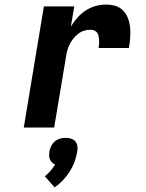

<svg xmlns="http://www.w3.org/2000/svg" viewBox="-20 -558 640 840"><path d="M84 0 172 -530H305L290 -442Q303 -463 319.5 -481.5Q336 -500 356.5 -513Q377 -526 399.5 -532Q422 -538 445 -538Q467 -538 487 -531.5Q507 -525 520.5 -510Q534 -495 541 -475Q548 -455 549.5 -434.5Q551 -414 549.5 -392Q548 -370 544 -348H411Q413 -357 413.5 -365.5Q414 -374 413.5 -383Q413 -392 411.5 -400Q410 -408 405.5 -414.5Q401 -421 393 -424.5Q385 -428 377 -428Q362 -428 347.5 -423.5Q333 -419 321 -409.5Q309 -400 299.5 -387.5Q290 -375 283.5 -361.5Q277 -348 273.5 -333.5Q270 -319 268 -305L217 0ZM219 262 176 213Q189 203 200.5 190Q212 177 221 162Q214 159 208 153Q202 147 198.5 139.5Q195 132 195 123Q195 114 196 105Q198 93 204 81Q210 69 220 60.5Q230 52 242.5 48.5Q255 45 267 45Q280 45 291 48.5Q302 52 309.5 60.5Q317 69 318.5 81Q320 93 318 105Q314 128 306 150Q298 172 285 192.5Q272 213 255.5 230.5Q239 248 219 262Z"/></svg>

Font: Iosevka Curly XBdEx
Style: Italic
Weight: 800
Width: 7
Italic angle: -9°
Monospace: yes
Designer: Belleve Invis
Foundry: Belleve Invis
Version: Version 11.1.0; ttfautohint (v1.8.3)